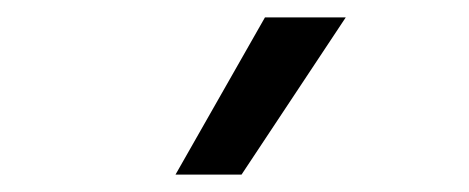

<svg xmlns="http://www.w3.org/2000/svg" viewBox="-20 -1023 540 221"><path d="M378 -1003H285L182 -822H258Z"/></svg>

Font: LXGW Marker Gothic
Style: Regular
Weight: 400
Version: Version 1.001